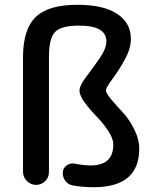

<svg xmlns="http://www.w3.org/2000/svg" viewBox="-20 -780 644 810"><path d="M77.1 -54.7V-538.1Q77.1 -656.2 130.4 -708Q183.6 -759.8 306.6 -759.8Q416 -759.8 474.1 -721.7Q532.2 -683.6 532.2 -615.2Q532.2 -575.2 506.3 -528.3Q480.5 -481.4 453.6 -445.8Q426.8 -410.2 426.8 -398.4Q426.8 -387.7 448.7 -361.3Q470.7 -335 497.1 -307.1Q523.4 -279.3 545.4 -236.3Q567.4 -193.4 567.4 -152.3Q567.4 9.8 375 9.8Q328.1 9.8 285.2 2Q266.6 -2 254.9 -18.1Q243.2 -34.2 245.1 -53.7Q246.1 -71.3 261.2 -82Q276.4 -92.8 293.9 -89.8Q334 -82 362.3 -82Q458 -82 458 -169.9Q458 -196.3 435.5 -229.5Q413.1 -262.7 386.7 -289.6Q360.4 -316.4 337.9 -346.7Q315.4 -377 315.4 -397.9Q315.4 -418.9 343.8 -456.1Q372.1 -493.2 400.4 -534.2Q428.7 -575.2 428.7 -605.5Q428.7 -672.9 311.5 -671.9Q238.3 -671.9 212.4 -645Q186.5 -618.2 186.5 -540V-54.7Q186.5 -31.2 170.4 -15.6Q154.3 0 132.3 0Q110.4 0 93.8 -16.1Q77.1 -32.2 77.1 -54.7Z"/></svg>

Font: Rounded Mgen+ 2p medium
Style: Regular
Weight: 500
Designer: [Source Han Sans]
Ryoko NISHIZUKA  (kana & ideographs); Paul D. Hunt (Latin, Greek & Cyrillic); Wenlong ZHANG  (bopomofo
Version: Version 1.059.20150602